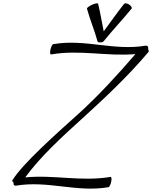

<svg xmlns="http://www.w3.org/2000/svg" viewBox="-20 -1097 917 1157"><path d="M606 -850C659 -916 719 -979 773 -1045C777 -1050 771 -1061 759 -1069C747 -1077 733 -1079 729 -1075C685 -1020 646 -964 605 -908C593 -964 585 -1020 571 -1075C570 -1079 554 -1077 536 -1069C518 -1061 503 -1050 504 -1045C522 -979 549 -916 567 -850C568 -843 575 -840 584 -842C591 -840 600 -843 606 -850ZM75 22C270 -11 439 64 634 31C639 30 647 15 650 -2C654 -19 652 -32 646 -31C469 -1 307 -45 132 -28C222 -152 355 -274 479 -386C618 -512 755 -642 875 -784C878 -788 877 -794 872 -800L873 -803C875 -815 869 -823 859 -822C664 -789 496 -864 301 -831C295 -830 288 -815 284 -798C280 -781 282 -768 288 -769C463 -799 624 -756 796 -771C689 -647 578 -525 456 -414C313 -286 113 -107 55 -11C52 -7 55 -2 62 3C59 15 65 23 75 22Z"/></svg>

Font: Nupuram ExtraLight Oblique
Style: Regular
Weight: 200
Designer: Santhosh Thottingal (santhosh.thottingal@gmail.com)
Foundry: SMC
Version: Version 1.000